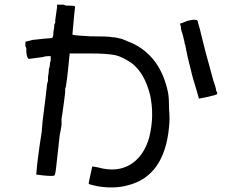

<svg xmlns="http://www.w3.org/2000/svg" viewBox="-20 -778 1040 830"><path d="M828.1 -691.4Q835.9 -691.4 835.9 -679.7Q843.8 -656.2 851.6 -621.1L859.4 -589.8L867.2 -558.6Q890.6 -472.7 902.3 -429.7Q906.2 -418 910.2 -406.2Q914.1 -394.5 914.1 -386.7Q921.9 -375 918 -371.1Q914.1 -367.2 878.9 -359.4Q839.8 -351.6 839.8 -351.6Q839.8 -355.5 812.5 -445.3Q789.1 -535.2 781.2 -582Q777.3 -589.8 777.3 -597.7L773.4 -613.3Q769.5 -632.8 765.6 -640.6Q761.7 -652.3 761.7 -664.1Q757.8 -675.8 757.8 -675.8Q761.7 -675.8 789.1 -687.5Q820.3 -695.3 828.1 -691.4ZM226.6 -757.8H242.2Q242.2 -757.8 253.9 -757.8L265.6 -753.9H273.4Q300.8 -753.9 304.7 -750Q304.7 -750 300.8 -714.8Q293 -632.8 293 -628.9Q293 -625 371.1 -621.1Q449.2 -621.1 464.8 -617.2Q480.5 -617.2 507.8 -609.4Q535.2 -597.7 554.7 -589.8Q675.8 -531.2 707 -375Q710.9 -351.6 710.9 -304.7Q714.8 -261.7 710.9 -230.5Q691.4 -15.6 531.2 23.4Q472.7 39.1 402.3 27.3Q363.3 19.5 363.3 15.6Q363.3 11.7 371.1 -23.4Q378.9 -58.6 378.9 -58.6Q378.9 -58.6 402.3 -54.7Q484.4 -31.2 543 -66.4Q601.6 -101.6 625 -183.6Q648.4 -277.3 628.9 -367.2Q605.5 -460.9 550.8 -503.9Q511.7 -531.2 480.5 -539.1Q445.3 -546.9 371.1 -546.9Q296.9 -546.9 281.2 -546.9L273.4 -468.8Q269.5 -433.6 265.6 -410.2Q265.6 -402.3 261.7 -394.5V-378.9Q257.8 -343.8 250 -289.1L246.1 -265.6V-238.3Q242.2 -210.9 238.3 -195.3Q234.4 -164.1 230.5 -125L226.6 -89.8L222.7 -54.7Q218.8 -19.5 214.8 -19.5Q210.9 -15.6 168 -19.5L136.7 -23.4Q136.7 -27.3 140.6 -66.4Q144.5 -101.6 152.3 -156.2L160.2 -207L164.1 -253.9Q179.7 -375 183.6 -414.1L187.5 -429.7V-445.3Q191.4 -464.8 191.4 -480.5Q195.3 -488.3 195.3 -496.1Q195.3 -507.8 199.2 -515.6Q199.2 -535.2 199.2 -535.2Q199.2 -535.2 187.5 -535.2Q175.8 -535.2 164.1 -531.2Q109.4 -523.4 105.5 -523.4Q97.7 -523.4 93.8 -550.8Q93.8 -558.6 93.8 -570.3L89.8 -578.1V-582V-585.9V-597.7L121.1 -605.5Q191.4 -613.3 203.1 -613.3Q210.9 -613.3 210.9 -640.6Q214.8 -656.2 214.8 -671.9L218.8 -679.7V-691.4Q222.7 -718.8 226.6 -746.1Z"/></svg>

Font: 和音 by 宁静之雨，公众号njzyshare
Style: Regular
Weight: 400
Designer: Steve Matteson
Foundry: Ascender Corporation
Version: Version 6.00;June 8, 2018;FontCreator 11.0.0.2388 32-bit